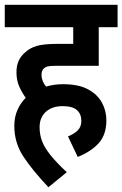

<svg xmlns="http://www.w3.org/2000/svg" viewBox="-20 -642 513 805"><path d="M265 -70Q288 -79 304.5 -94Q321 -109 321 -135Q321 -164 302.5 -180.5Q284 -197 243 -197Q198 -197 172 -173Q146 -149 146 -109Q146 -78 156 -51Q166 -24 191 7.5Q216 39 260 80L183 143Q115 71 77.5 13.5Q40 -44 40 -114Q40 -151 53 -180.5Q66 -210 88 -232Q73 -252 61 -278.5Q49 -305 49 -339Q49 -367 58.5 -387.5Q68 -408 85 -422Q105 -441 134.5 -449.5Q164 -458 219 -458H287V-528H0V-622H473V-528H394V-366H212Q190 -366 180 -363.5Q170 -361 163 -354Q154 -345 154 -328Q154 -303 173 -279Q207 -289 244 -289Q309 -289 349 -267.5Q389 -246 407.5 -211.5Q426 -177 426 -138Q426 -78 394.5 -42.5Q363 -7 306 16Z"/></svg>

Font: Noto Sans Condensed SemiBold
Style: Regular
Weight: 600
Width: 3
Designer: Monotype Design Team
Foundry: Monotype Imaging Inc.
Version: Version 2.013; ttfautohint (v1.8.4.7-5d5b)